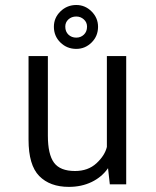

<svg xmlns="http://www.w3.org/2000/svg" viewBox="-20 -720 610 750"><path d="M278 -529Q241.5 -529 216 -554Q190.5 -579 190.5 -615.5Q190.5 -650.5 216.2 -675.5Q242 -700.5 278 -700.5Q312.5 -700.5 337.8 -675.2Q363 -650 363 -615.5Q363 -579 337.8 -554Q312.5 -529 278 -529ZM278 -573Q295.5 -573 307.8 -584.8Q320 -596.5 320 -616Q320 -633 307.5 -644.2Q295 -655.5 278 -655.5Q259.5 -655.5 247.2 -644.2Q235 -633 235 -616Q235 -596.5 247.2 -584.8Q259.5 -573 278 -573ZM249 10Q175 10 133.2 -32.5Q91.5 -75 91.5 -174.5V-501H167V-190Q167 -117 191 -84.5Q215 -52 273 -52Q324 -52 356.8 -82.2Q389.5 -112.5 397.5 -146V-501H473V0H409L402 -63Q378 -28.5 338.2 -9.2Q298.5 10 249 10Z"/></svg>

Font: League Mono Narrow Light
Style: Regular
Weight: 300
Width: 3
Designer: Tyler Finck
Foundry: The League of Moveable Type / Tyler Finck
Version: Version 2.210